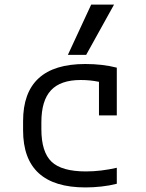

<svg xmlns="http://www.w3.org/2000/svg" viewBox="-20 -810 640 840"><path d="M354 10Q81 10 81 -240V-280Q81 -530 353 -530Q429 -530 491 -514V-305H413V-452Q394 -456 374 -458Q354 -460 333 -460Q245 -460 203 -415Q161 -370 161 -275V-245Q161 -145 205.5 -102.5Q250 -60 356 -60Q421 -60 491 -76V-6Q460 2 424 6Q388 10 354 10ZM357 -570H277L379 -790H479Z"/></svg>

Font: M PLUS Code Latin 60
Style: Regular
Weight: 400
Width: 7
Monospace: yes
Designer: Coji Morishita
Foundry: UNDERFOREST DESIGN
Version: Version 1.005; ttfautohint (v1.8.3)